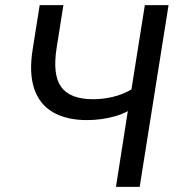

<svg xmlns="http://www.w3.org/2000/svg" viewBox="-20 -725 688 745"><path d="M430 0 476 -294Q457 -283 430 -275Q403 -267 374.5 -263Q346 -259 318 -259Q238 -259 185.5 -289.5Q133 -320 112.5 -381.5Q92 -443 107 -535L134 -705H226L200 -541Q183 -435 217.5 -387.5Q252 -340 341 -340Q379 -340 417.5 -349Q456 -358 490 -378L542 -705H634L522 0Z"/></svg>

Font: Nunito Sans 10pt SemiCondensed Medium
Style: Italic
Weight: 500
Width: 4
Italic angle: -9°
Designer: Vernon Adams
Foundry: Vernon Adams
Version: Version 3.101;gftools[0.9.27]